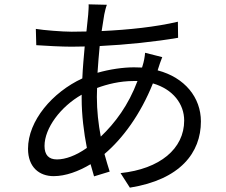

<svg xmlns="http://www.w3.org/2000/svg" viewBox="-20 -814 1040 884"><path d="M613 -441C571 -329 510 -248 444 -185C433 -243 426 -304 426 -368L427 -409C473 -426 531 -441 596 -441ZM727 -551 648 -571C647 -554 642 -528 637 -513L634 -503L597 -504C546 -504 485 -495 429 -479C432 -521 435 -563 439 -602C562 -608 695 -622 800 -640L799 -714C697 -690 575 -677 448 -671L460 -747C463 -761 467 -779 472 -792L388 -794C389 -782 387 -764 386 -746L378 -669L310 -668C267 -668 180 -675 145 -681L147 -606C188 -603 266 -599 309 -599L370 -600C366 -553 361 -503 359 -453C221 -389 109 -258 109 -129C109 -44 161 -3 227 -3C282 -3 342 -25 397 -58L413 -2L485 -24C477 -49 469 -76 461 -105C546 -177 627 -288 684 -430C777 -403 828 -335 828 -259C828 -129 716 -36 535 -17L578 50C810 13 905 -111 905 -255C905 -365 831 -457 706 -490L707 -494C712 -510 721 -537 727 -551ZM356 -378V-360C356 -285 366 -204 380 -133C329 -97 281 -80 242 -80C204 -80 185 -101 185 -142C185 -224 259 -323 356 -378Z"/></svg>

Font: Noto Sans CJK JP
Style: Regular
Weight: 400
Designer: Ryoko NISHIZUKA 西塚涼子 (kana, bopomofo & ideographs); Paul D. Hunt (Latin, Greek & Cyrillic); Sandoll Communications 산돌커뮤니
Foundry: Adobe
Version: Version 2.004;hotconv 1.0.118;makeotfexe 2.5.65603